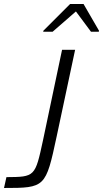

<svg xmlns="http://www.w3.org/2000/svg" viewBox="-43 -936 513 956"><path d="M173 -783 172 -778H219L335 -879L410 -778H449L450 -783L373 -916H306ZM-11 -54 -23 0C182 0 185 -3 239 -256L331 -688H266L171 -237C132 -56 131 -55 -11 -54Z"/></svg>

Font: Saira UNSAM Light Italic
Style: Regular
Weight: 300
Italic angle: -12°
Designer: Hector Gatti with collaboration of the Omnibus-Type team
Foundry: Omnibus-Type
Version: Version 0.072;PS 000.072;hotconv 1.0.88;makeotf.lib2.5.64775